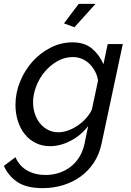

<svg xmlns="http://www.w3.org/2000/svg" viewBox="-58 -750 677 993"><path d="M164 223Q80 223 33 192Q-14 161 -38 108L22 63Q42 109 83 132Q124 155 178 155Q212 155 244.5 145Q277 135 304 115Q331 95 350.5 65Q370 35 379 -6L398 -98Q361 -50 307.5 -22Q254 6 201 6Q159 6 125.5 -11Q92 -28 69 -57.5Q46 -87 34 -125.5Q22 -164 22 -207Q22 -270 46 -328.5Q70 -387 110.5 -432Q151 -477 204.5 -504Q258 -531 317 -531Q379 -531 417.5 -499Q456 -467 477 -418L499 -522H577L467 -6Q455 50 426.5 92.5Q398 135 357.5 164Q317 193 267 208Q217 223 164 223ZM244 -66Q270 -66 296.5 -76Q323 -86 346.5 -102.5Q370 -119 388.5 -140Q407 -161 417 -183L449 -333Q445 -360 433 -382Q421 -404 404 -420.5Q387 -437 365 -446Q343 -455 319 -455Q276 -455 238.5 -433.5Q201 -412 173 -378.5Q145 -345 129 -303Q113 -261 113 -221Q113 -189 122.5 -161Q132 -133 149 -112Q166 -91 190 -78.5Q214 -66 244 -66ZM327 -609 273 -629 349 -730H436Z"/></svg>

Font: PTCRaleway Medium
Style: Italic
Weight: 500
Italic angle: -12°
Designer: Matt McInerney, Pablo Impallari, Rodrigo Fuenzalida
Foundry: Matt McInerney, Pablo Impallari, Rodrigo Fuenzalida
Version: Version 3.000g; ttfautohint (v1.5) -l 8 -r 28 -G 28 -x 14 -D